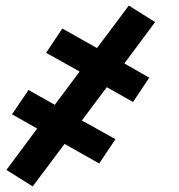

<svg xmlns="http://www.w3.org/2000/svg" viewBox="-20 -496 640 687"><path d="M97 171 3 112 113 -36 23 -87 82 -174 176 -121 265 -240 145 -307 203 -394 327 -324 441 -476 535 -417 425 -269 514 -218 456 -131 362 -184 273 -65 393 2 335 89 211 19Z"/></svg>

Font: Iosevka Etoile Oblique
Style: Bold
Weight: 700
Italic angle: -9°
Designer: Belleve Invis
Foundry: Belleve Invis
Version: Version 15.5.2; ttfautohint (v1.8.4)